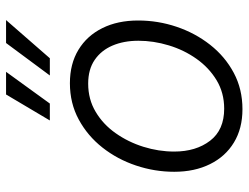

<svg xmlns="http://www.w3.org/2000/svg" viewBox="-112 -681 805 621"><g transform="rotate(-90 290.5 -370.5)"><path d="M248 11.2Q185.5 11.2 140.1 -16.4Q94.7 -43.9 70.1 -93.8Q45.4 -143.6 45.4 -209.5Q45.4 -272.9 65.7 -333.3Q85.9 -393.6 123.8 -441.7Q161.6 -489.7 214.4 -518.3Q267.1 -546.9 332 -546.9Q394.5 -546.9 439.9 -519.3Q485.4 -491.7 510 -442.1Q534.7 -392.6 534.7 -326.2Q534.7 -262.2 514.4 -201.9Q494.1 -141.6 456.1 -93.3Q418 -44.9 365.2 -16.8Q312.5 11.2 248 11.2ZM249.5 -47.9Q300.8 -47.9 341.6 -72.5Q382.3 -97.2 410.9 -137.7Q439.5 -178.2 454.3 -227.3Q469.2 -276.4 469.2 -325.2Q469.2 -372.6 453.6 -409.2Q438 -445.8 407.2 -466.8Q376.5 -487.8 330.6 -487.8Q279.8 -487.8 239.3 -463.6Q198.7 -439.5 170.2 -398.9Q141.6 -358.4 126.2 -309.1Q110.8 -259.8 110.8 -209.5Q110.8 -139.2 145.8 -93.5Q180.7 -47.9 249.5 -47.9ZM266.1 -611.8H211.4L295.4 -753.4H368.7ZM412.6 -611.8H356.9L461.9 -753.4H536.1Z"/></g></svg>

Font: Inter 18pt Light
Style: Italic
Weight: 300
Italic angle: -9.3988°
Designer: Rasmus Andersson
Foundry: rsms
Version: Version 4.001;git-66647c0bb